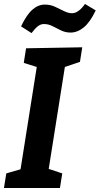

<svg xmlns="http://www.w3.org/2000/svg" viewBox="-21 -941 499 961"><path d="M379.2 -631.3 289.2 -600.9 306.1 -621.2 220.1 -78.3 211.7 -99.3 290.6 -73 279 0H-1.2L10.4 -73L98.6 -98.6L79.4 -78.3L165.3 -620.5L180.9 -600.2L98 -626.3L109.5 -699.3L390.7 -704.3ZM136.8 -775.4 84.3 -809Q112.4 -867.6 141.3 -892.8Q170.2 -918.1 203.8 -918.1Q230.5 -918.1 254.1 -907.3Q277.7 -896.4 299.1 -885.6Q320.5 -874.8 339.5 -874.8Q371.5 -874.8 404.5 -921.1L458.1 -888.9Q429.9 -829.6 398.2 -803.8Q366.4 -778 332.1 -778Q306.4 -778 284.1 -788.9Q261.9 -799.7 241.6 -810.2Q221.4 -820.7 198.7 -820.7Q183.1 -820.7 169 -810Q154.8 -799.4 136.8 -775.4Z"/></svg>

Font: Bitter Thin
Style: Italic
Weight: 100
Italic angle: -9°
Designer: Sol Matas, and Bitter project Authors
Foundry: Sol Matas
Version: Version 2.002